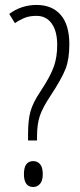

<svg xmlns="http://www.w3.org/2000/svg" viewBox="-20 -744 322 772"><path d="M76.2 -43.9Q76.2 -96.2 113.8 -96.2Q129.9 -96.2 140.6 -84.5Q151.9 -72.3 151.9 -43.9Q151.9 -16.6 140.6 -4.4Q129.4 7.8 113.8 7.8Q76.2 7.8 76.2 -43.9ZM92.8 -179.2V-204.1Q92.8 -261.7 102.5 -295.9Q112.8 -332 141.1 -374Q183.6 -438 197.3 -478.5Q210 -516.1 210 -563Q210 -619.1 187.5 -649.9Q165.5 -680.2 127 -680.2Q98.6 -680.2 79.6 -672.4Q58.1 -663.6 40 -650.9L17.1 -688Q65.9 -724.1 127 -724.1Q189.9 -724.1 224.6 -683.6Q258.8 -643.6 258.8 -565.9Q258.8 -506.3 243.7 -467.3Q227.5 -425.8 181.2 -356Q151.9 -311.5 140.6 -279.3Q128.9 -245.6 128.9 -196.8V-179.2Z"/></svg>

Font: Germano
Style: Regular
Weight: 300
Width: 3
Foundry: Ascender Corporation
Version: Version 1.10; ttfautohint (v1.5)